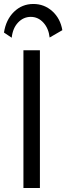

<svg xmlns="http://www.w3.org/2000/svg" viewBox="-26 -947 334 967"><path d="M33 -757 -6 -783Q4 -848 44.5 -887.5Q85 -927 142 -927Q197 -927 237.5 -890.5Q278 -854 288 -795L224 -758Q219 -804 192.5 -833Q166 -862 129 -862Q92 -862 65 -833.5Q38 -805 33 -757ZM92 0V-694H175V0Z"/></svg>

Font: Cantarell
Style: Regular
Weight: 400
Designer: Dave Crossland, Nikolaus Waxweiler, Florian Fecher, Jacques Le Bailly, Eben Sorkin, Alexei Vanyashin, Alexios Zavras, Em
Version: Version 0.303